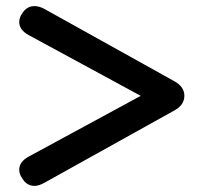

<svg xmlns="http://www.w3.org/2000/svg" viewBox="-20 -566 668 629"><path d="M93 43Q67 43 52 17Q43 4 43 -10Q43 -36 74 -53L441 -252L74 -451Q43 -468 43 -494Q43 -508 52 -521Q67 -546 93 -546Q108 -546 125 -537L551 -300Q584 -282 584 -252Q584 -222 551 -204L125 33Q107 43 93 43Z"/></svg>

Font: Kodchasan SemiBold
Style: Regular
Weight: 600
Version: Version 1.000; ttfautohint (v1.6)